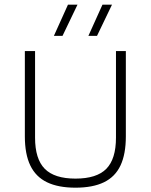

<svg xmlns="http://www.w3.org/2000/svg" viewBox="-20 -820 664 846"><path d="M312.5 7Q236.5 7 187 -17Q137.5 -41 113.5 -91Q89.5 -141 89.5 -219V-595H134.5V-213.5Q134.5 -119.5 177.2 -76.2Q220 -33 312.5 -33Q406 -33 448.5 -76.2Q491 -119.5 491 -213.5V-595H534.5V-219Q534.5 -141 511 -91Q487.5 -41 438.2 -17Q389 7 312.5 7ZM369.5 -662 431.5 -799.5H473.5L407.5 -662ZM217.5 -662 279.5 -799.5H321.5L255.5 -662Z"/></svg>

Font: Encode Sans SC Condensed Thin ExtraLight
Style: Regular
Weight: 250
Version: Version 3.002